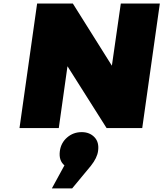

<svg xmlns="http://www.w3.org/2000/svg" viewBox="-20 -721 920 1081"><path d="M89.8 0 189 -701.2H390.1L609.9 -351.1L660.2 -701.2H879.9L780.8 0H580.1L359.9 -348.1L311 0ZM272 339.8 342.8 210Q310.1 183.1 316.9 129.9Q323.2 83 357.9 53Q392.6 22.9 439.9 22.9Q484.4 22.9 511.7 51.3Q539.1 79.6 532.2 128.9Q527.3 167.5 492.2 211.9L386.2 339.8Z"/></svg>

Font: Trueno UltraBlack
Style: Italic
Weight: 950
Designer: Julieta Ulanovsky
Foundry: Julieta Ulanovsky
Version: Version 3.001b | FøM Fix